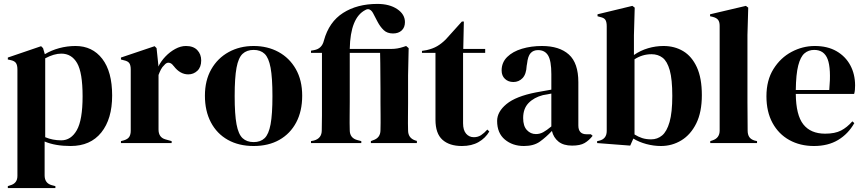

<svg xmlns="http://www.w3.org/2000/svg" viewBox="-20 -731 4419 981"><path d="M20 230V220L32 216Q69 206 69 168V-376Q69 -398 61.5 -409Q54 -420 34 -424L20 -427V-437L190 -495L200 -485L209 -454Q242 -474 282.5 -485Q323 -496 366 -496Q452 -496 502.5 -430.5Q553 -365 553 -243Q553 -123 497.5 -54Q442 15 341 15Q262 15 208 -8V165Q208 205 244 215L263 220V230ZM293 -14Q343 -14 372.5 -66Q402 -118 402 -239Q402 -360 374 -408.5Q346 -457 293 -457Q256 -457 211 -433V-30Q249 -14 293 -14Z M598 0V-10L613 -14Q633 -20 640.5 -32Q648 -44 648 -63V-376Q648 -398 640.5 -408.5Q633 -419 613 -423L598 -427V-437L770 -495L780 -485L789 -399V-391Q803 -419 825.5 -442.5Q848 -466 875.5 -481Q903 -496 930 -496Q968 -496 988 -475Q1008 -454 1008 -422Q1008 -388 988.5 -369.5Q969 -351 942 -351Q900 -351 868 -393L866 -395Q856 -409 843 -410.5Q830 -412 819 -398Q809 -389 802.5 -376.5Q796 -364 790 -348V-69Q790 -29 825 -19L857 -10V0Z M1276 15Q1200 15 1144 -16.5Q1088 -48 1057.5 -106Q1027 -164 1027 -242Q1027 -320 1059.5 -377Q1092 -434 1148.5 -465Q1205 -496 1276 -496Q1347 -496 1403 -465.5Q1459 -435 1491.5 -378Q1524 -321 1524 -242Q1524 -163 1493.5 -105.5Q1463 -48 1407.5 -16.5Q1352 15 1276 15ZM1276 -5Q1311 -5 1332 -25Q1353 -45 1362.5 -96Q1372 -147 1372 -240Q1372 -334 1362.5 -385Q1353 -436 1332 -456Q1311 -476 1276 -476Q1241 -476 1219.5 -456Q1198 -436 1188.5 -385Q1179 -334 1179 -240Q1179 -147 1188.5 -96Q1198 -45 1219.5 -25Q1241 -5 1276 -5Z M1569 0V-10L1584 -13Q1624 -24 1624 -65Q1625 -101 1625 -140.5Q1625 -180 1625 -210V-461H1569V-472L1585 -475Q1625 -482 1635 -524Q1661 -619 1733 -665Q1805 -711 1908 -711Q1970 -711 2009.5 -684.5Q2049 -658 2049 -618Q2049 -591 2032.5 -575.5Q2016 -560 1988 -560Q1958 -560 1940 -577.5Q1922 -595 1909 -620L1886 -664Q1879 -677 1869 -682Q1859 -687 1847 -680Q1770 -641 1767 -481H1980Q2010 -481 2040 -491L2055 -496L2068 -485L2065 -346V-205Q2065 -177 2064.5 -139Q2064 -101 2065 -65Q2065 -25 2103 -13L2110 -11V0H1875V-10L1885 -14Q1924 -26 1924 -66Q1925 -103 1924.5 -144Q1924 -185 1924 -210V-277Q1924 -307 1923.5 -341.5Q1923 -376 1923 -408Q1923 -440 1922 -461H1767V-210Q1767 -181 1766.5 -141.5Q1766 -102 1767 -66Q1767 -25 1807 -15L1826 -10V0Z M2340 15Q2276 15 2240.5 -17Q2205 -49 2205 -119V-461H2136V-471L2160 -475Q2191 -482 2213.5 -495Q2236 -508 2258 -530L2340 -621H2350L2347 -481H2459V-461H2346V-101Q2346 -66 2361.5 -48Q2377 -30 2401 -30Q2422 -30 2438 -40.5Q2454 -51 2470 -69L2480 -59Q2460 -25 2425 -5Q2390 15 2340 15Z M2657 15Q2599 15 2559.5 -18Q2520 -51 2520 -113Q2520 -160 2568 -199.5Q2616 -239 2719 -259Q2735 -262 2755 -265.5Q2775 -269 2797 -273V-352Q2797 -420 2780.5 -447.5Q2764 -475 2729 -475Q2705 -475 2691 -459.5Q2677 -444 2673 -406L2671 -395Q2669 -352 2650 -332Q2631 -312 2603 -312Q2577 -312 2560 -328Q2543 -344 2543 -371Q2543 -412 2571.5 -440Q2600 -468 2647 -482Q2694 -496 2749 -496Q2838 -496 2886.5 -452.5Q2935 -409 2935 -311V-90Q2935 -45 2977 -45H2999L3008 -37Q2989 -13 2966.5 0Q2944 13 2903 13Q2859 13 2833.5 -7.5Q2808 -28 2800 -62Q2770 -30 2738.5 -7.5Q2707 15 2657 15ZM2718 -46Q2738 -46 2755.5 -55.5Q2773 -65 2797 -85V-253Q2787 -251 2777 -249Q2767 -247 2754 -245Q2708 -233 2680.5 -204.5Q2653 -176 2653 -128Q2653 -87 2672 -66.5Q2691 -46 2718 -46Z M3200 13 3031 0V-10L3041 -12Q3080 -21 3080 -62V-597Q3080 -618 3073.5 -629Q3067 -640 3047 -644L3033 -648V-658L3211 -701L3223 -692L3219 -551V-450Q3252 -473 3291 -484.5Q3330 -496 3370 -496Q3427 -496 3471 -469.5Q3515 -443 3540.5 -387.5Q3566 -332 3566 -245Q3566 -158 3537.5 -100.5Q3509 -43 3461.5 -14Q3414 15 3357 15Q3320 15 3282.5 5Q3245 -5 3216 -23ZM3307 -19Q3339 -19 3363 -39Q3387 -59 3401 -107.5Q3415 -156 3415 -241Q3415 -326 3402 -372Q3389 -418 3365.5 -436Q3342 -454 3309 -454Q3262 -454 3222 -428V-44Q3241 -32 3261 -25.5Q3281 -19 3307 -19Z M3609 0V-10L3621 -14Q3657 -26 3657 -64V-599Q3657 -619 3649 -629.5Q3641 -640 3621 -645L3608 -648V-658L3791 -701L3803 -692L3799 -552V-210Q3799 -173 3799.5 -136.5Q3800 -100 3800 -64Q3800 -44 3808 -31.5Q3816 -19 3835 -13L3848 -10V0Z M4143 -496Q4208 -496 4254 -469.5Q4300 -443 4324.5 -397.5Q4349 -352 4349 -294Q4349 -283 4348 -271.5Q4347 -260 4344 -251H4046Q4047 -143 4084.5 -95.5Q4122 -48 4196 -48Q4246 -48 4277 -64Q4308 -80 4335 -111L4345 -102Q4314 -47 4262.5 -16Q4211 15 4139 15Q4068 15 4013 -15.5Q3958 -46 3927 -103Q3896 -160 3896 -239Q3896 -321 3932 -378.5Q3968 -436 4024.5 -466Q4081 -496 4143 -496ZM4140 -476Q4111 -476 4090.5 -458.5Q4070 -441 4058.5 -396.5Q4047 -352 4046 -271H4217Q4227 -380 4209 -428Q4191 -476 4140 -476Z"/></svg>

Font: DM Serif Display
Style: Regular
Weight: 400
Designer: Colophon Foundry, Frank Grießhammer
Foundry: Colophon Foundry
Version: Version 5.200; ttfautohint (v1.8.3)